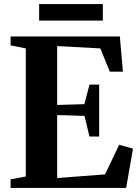

<svg xmlns="http://www.w3.org/2000/svg" viewBox="-20 -922 684 942"><path d="M106.5 -56V-684.5L32 -699.5V-743H568L583 -570.5H518.5L472.5 -684.5L260.5 -696V-407L394 -411L419 -507H466.5V-252H419L394.5 -353.5L260.5 -357.5V-48.5L495.5 -66.5L564.5 -211.5L632.5 -193L599 0H32V-42ZM484.5 -902V-821H172V-902Z"/></svg>

Font: Merriweather 72pt
Style: Bold
Weight: 700
Version: Version 2.100